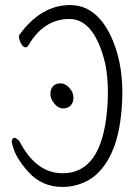

<svg xmlns="http://www.w3.org/2000/svg" viewBox="-20 -727 540 758"><path d="M92 -48Q44 -102 32 -145Q26 -164 26 -169Q28 -183 38 -183Q45 -181 56 -171Q121 -43 228 -43Q382 -43 403 -295Q406 -330 406 -363Q406 -425 395 -478Q352 -652 254 -652Q152 -652 91 -546Q87 -540 81 -540Q71 -540 63 -555.5Q55 -571 55 -581Q55 -583 55 -584Q55 -587 57 -590Q142 -707 257 -707Q358 -707 416 -588Q463 -491 463 -361Q463 -328 460 -293Q451 -186 418 -118Q385 -50 335.5 -19.5Q286 11 226 11Q146 11 92 -48ZM259 -310.5Q248 -299 229 -299Q210 -299 194.5 -318Q179 -337 179 -356Q179 -375 189.5 -386.5Q200 -398 219 -398Q238 -398 254 -380Q270 -362 270 -342Q270 -322 259 -310.5Z"/></svg>

Font: Moon Stars Kai T HW Light
Style: Regular
Weight: 300
Designer: GuiWonder
Version: Version 1.101